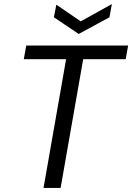

<svg xmlns="http://www.w3.org/2000/svg" viewBox="-20 -924 650 944"><path d="M194 0 305 -633H97L109 -700H610L598 -633H389L278 0ZM367 -757 245 -839 257 -901 377 -819 530 -904 518 -839Z"/></svg>

Font: DeepMind Sans
Style: Italic
Weight: 400
Italic angle: -10°
Designer: Jonny Pinhorn / Modifications: Colophon Foundry
Foundry: Colophon Foundry
Version: Version 1.002; ttfautohint (v1.8.2)